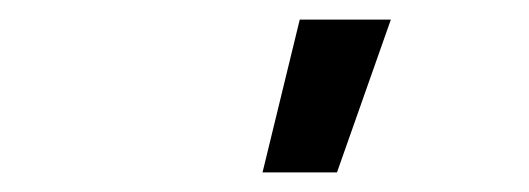

<svg xmlns="http://www.w3.org/2000/svg" viewBox="-20 -776 540 196"><path d="M248 -600 286 -756H379L324 -600Z"/></svg>

Font: Iosevka SS18 Semibold
Style: Italic
Weight: 600
Italic angle: -9°
Monospace: yes
Designer: Belleve Invis
Foundry: Belleve Invis
Version: Version 25.1.1; ttfautohint (v1.8.4)